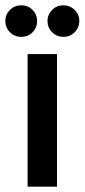

<svg xmlns="http://www.w3.org/2000/svg" viewBox="-65 -704 319 724"><path d="M15 -684Q-10 -684 -27.5 -666.5Q-45 -649 -45 -625Q-45 -600 -27.5 -582.5Q-10 -565 15 -565Q41 -565 58 -582.5Q75 -600 75 -625Q75 -649 58 -666.5Q41 -684 15 -684ZM174 -684Q149 -684 131.5 -666.5Q114 -649 114 -625Q114 -600 131.5 -582.5Q149 -565 174 -565Q199 -565 216.5 -582.5Q234 -600 234 -625Q234 -649 216.5 -666.5Q199 -684 174 -684ZM39 0H150V-500H39Z"/></svg>

Font: Advent Pro Expanded
Style: Bold
Weight: 700
Width: 7
Designer: VivaRado, Andreas Kalpakidis
Foundry: VivaRado, Andreas Kalpakidis
Version: Version 3.000